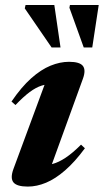

<svg xmlns="http://www.w3.org/2000/svg" viewBox="-20 -710 402 744"><path d="M32 -55 164.5 -413.5 190.5 -384Q165 -385.5 142.2 -378.5Q119.5 -371.5 95 -353.2Q70.5 -335 40 -303L24.5 -316.5Q63 -373 101 -406.8Q139 -440.5 175.8 -455.5Q212.5 -470.5 247.5 -470.5Q288.5 -470.5 301 -454.8Q313.5 -439 301.5 -405.5L168.5 -39L137 -70Q160.5 -68.5 184 -74.8Q207.5 -81 234.5 -99Q261.5 -117 294 -149.5L309 -135.5Q270 -82.5 232.2 -49.8Q194.5 -17 158.5 -2Q122.5 13 88 13Q45.5 13 32.2 -3.2Q19 -19.5 32 -55ZM214.5 -526H180L76 -677.5L79 -690.5H190.5ZM337.5 -526H304.5L249 -680L251 -690.5H362.5Z"/></svg>

Font: Newsreader 36pt
Style: Bold Italic
Weight: 700
Italic angle: -17°
Designer: Hugues Gentile
Foundry: Production Type
Version: Version 1.003